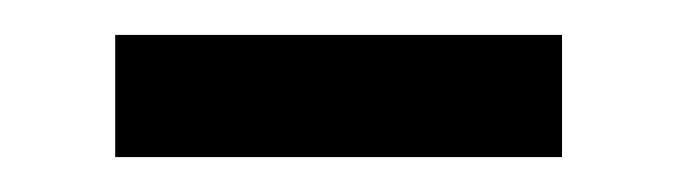

<svg xmlns="http://www.w3.org/2000/svg" viewBox="-20 -335 387 110"><path d="M46 -245H302V-315H46Z"/></svg>

Font: Source Han Sans TC
Style: Regular
Weight: 400
Designer: Ryoko NISHIZUKA 西塚涼子 (kana, bopomofo & ideographs); Paul D. Hunt (Latin, Greek & Cyrillic); Sandoll Communications 산돌커뮤니
Foundry: Adobe
Version: Version 2.002;hotconv 1.0.116;makeotfexe 2.5.65601